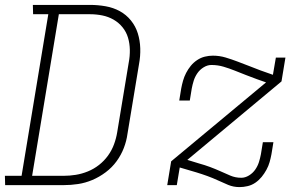

<svg xmlns="http://www.w3.org/2000/svg" viewBox="-36 -755 1256 783"><path d="M-15 0 -16 -38H52L161 -697H99L98 -735H331Q363 -735 394.5 -729.5Q426 -724 452.5 -709.5Q479 -695 498 -671.5Q517 -648 526 -619Q535 -590 536 -558Q537 -526 531 -494L484 -210Q480 -180 469 -151.5Q458 -123 439.5 -97.5Q421 -72 395 -52.5Q369 -33 340.5 -21Q312 -9 282.5 -4.5Q253 0 223 0ZM95 -38H223Q248 -38 273 -42Q298 -46 322.5 -56Q347 -66 368 -82.5Q389 -99 404.5 -120.5Q420 -142 429 -166.5Q438 -191 442 -216L489 -500Q494 -526 493.5 -552Q493 -578 486 -601.5Q479 -625 463.5 -644Q448 -663 427 -675Q406 -687 381.5 -692Q357 -697 331 -697H204ZM941 8Q916 8 894.5 -1Q873 -10 852.5 -19.5Q832 -29 810 -37Q788 -45 765 -52L697 -72L685 0H646L662 -97L1049 -419L1012 -432Q990 -440 967 -449Q944 -458 921.5 -467Q899 -476 875.5 -483Q852 -490 826 -490Q810 -490 794.5 -480.5Q779 -471 769 -456.5Q759 -442 754 -426Q749 -410 746 -394L738 -345H695L703 -394Q706 -410 710.5 -426Q715 -442 723 -457.5Q731 -473 742 -486.5Q753 -500 768 -510Q783 -520 799.5 -524Q816 -528 832 -528Q859 -528 884 -520.5Q909 -513 932.5 -504Q956 -495 979.5 -486Q1003 -477 1026 -468L1077 -450L1089 -520H1128L1112 -423L728 -103L777 -88Q799 -82 820.5 -74Q842 -66 862 -57Q882 -48 903 -39Q924 -30 948 -30Q964 -30 979.5 -39.5Q995 -49 1005 -63.5Q1015 -78 1020 -94Q1025 -110 1028 -126L1036 -175H1079L1071 -126Q1068 -110 1063.5 -94Q1059 -78 1050.5 -62.5Q1042 -47 1031 -33.5Q1020 -20 1005.5 -10Q991 0 974 4Q957 8 941 8Z"/></svg>

Font: Iosevka Etoile Extralight
Style: Italic
Weight: 200
Italic angle: -9°
Designer: Belleve Invis
Foundry: Belleve Invis
Version: Version 22.1.2; ttfautohint (v1.8.4)